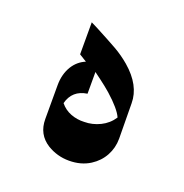

<svg xmlns="http://www.w3.org/2000/svg" viewBox="-78 -431 487 507"><g transform="rotate(20 165.5 -178.0)"><path d="M271 -96Q271 -70 259 -48Q247 -26 225 -12Q200 4 166 4Q133 4 105 -13Q70 -35 70 -78V-173Q70 -204 84 -227Q97 -248 119 -257L98 -270V-360L116 -351Q156 -330 178 -317.5Q200 -305 220 -288Q270 -245 270 -195ZM169 -106Q192 -106 213.5 -116.5Q235 -127 248 -147Q239 -168 202 -201Q187 -214 171.5 -225.5Q156 -237 152 -240V-179Q111 -173 101 -134Q113 -119 131 -112Q149 -105 169 -106Z"/></g></svg>

Font: Katibeh
Style: Regular
Weight: 400
Designer: Arabic design by Kourosh Beigpour, Latin design by Eduardo Tunni, engineering by Lasse Fister
Version: Version 1.000